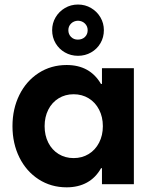

<svg xmlns="http://www.w3.org/2000/svg" viewBox="-20 -800 660 834"><path d="M426.8 -252Q426.8 -292 410.4 -323.7Q394 -355.5 365.2 -373Q336.4 -390.6 299.8 -390.6Q263.2 -390.6 234.4 -372.8Q205.6 -355 189.7 -323.5Q173.8 -292 173.8 -252Q173.8 -211.9 189.7 -180.4Q205.6 -148.9 234.4 -131.1Q263.2 -113.3 299.8 -113.3Q336.4 -113.3 365.2 -130.9Q394 -148.4 410.4 -180.2Q426.8 -211.9 426.8 -252ZM422.9 0V-69.3H418.9Q395.5 -27.8 357.7 -7.1Q319.8 13.7 269.5 13.7Q201.7 13.7 147.9 -21Q94.2 -55.7 64.2 -116.2Q34.2 -176.8 34.2 -252Q34.2 -327.1 64.2 -387.7Q94.2 -448.2 147.9 -482.9Q201.7 -517.6 269.5 -517.6Q370.6 -517.6 418.5 -435.5H422.9V-503.9H561.5V0ZM360.8 -668.9Q360.8 -686 348.9 -697.8Q336.9 -709.5 318.8 -710Q300.8 -709.5 288.8 -697.8Q276.9 -686 276.9 -668.9Q276.9 -651.4 288.6 -639.6Q300.3 -627.9 317.9 -627.9Q336.9 -627.9 348.9 -639.4Q360.8 -650.9 360.8 -668.9ZM206.5 -668.9Q206.5 -699.2 221.4 -724.6Q236.3 -750 262 -765.1Q287.6 -780.3 318.8 -780.3Q350.1 -780.3 375.7 -765.1Q401.4 -750 416.3 -724.6Q431.2 -699.2 431.2 -668.9Q431.2 -637.7 416.3 -612.3Q401.4 -586.9 375.7 -572.3Q350.1 -557.6 318.8 -557.6Q287.6 -557.6 262 -572.3Q236.3 -586.9 221.4 -612.3Q206.5 -637.7 206.5 -668.9Z"/></svg>

Font: Wanted Sans
Style: Bold
Weight: 700
Designer: Original Design by Kil Hyung-jin and Kang Hanbin, Wanted Lab, Inc; Hangeul from Source Han Sans by Jang Soo-young and Ka
Foundry: Wanted Lab, Inc.
Version: Version 1.000